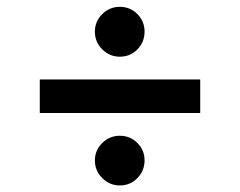

<svg xmlns="http://www.w3.org/2000/svg" viewBox="-20 -572 709 568"><path d="M572.3 -336.9V-237.8H97.7V-336.9ZM334.5 -23.4Q304.2 -23.4 282.5 -45.2Q260.7 -66.9 260.7 -97.7Q260.7 -127.4 282.5 -148.9Q304.2 -170.4 334.5 -170.4Q365.2 -170.4 386.5 -148.9Q407.7 -127.4 407.7 -97.7Q407.7 -66.9 386.5 -45.2Q365.2 -23.4 334.5 -23.4ZM334.5 -404.3Q304.2 -404.3 282.5 -426Q260.7 -447.8 260.7 -478.5Q260.7 -508.8 282.5 -530.3Q304.2 -551.8 334.5 -551.8Q365.2 -551.8 386.5 -530.3Q407.7 -508.8 407.7 -478.5Q407.7 -447.8 386.5 -426Q365.2 -404.3 334.5 -404.3Z"/></svg>

Font: Inter
Style: 540
Weight: 540
Designer: Rasmus Andersson
Foundry: rsms
Version: Version 4.001;git-66647c0bb